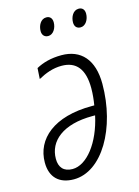

<svg xmlns="http://www.w3.org/2000/svg" viewBox="-112 -785 621 859"><g transform="rotate(-15 198.0 -356.0)"><path d="M327 -639C350 -639 366 -665 366 -692C366 -711 356 -722 339 -722C313 -722 299 -694 299 -669C299 -650 309 -639 327 -639ZM177 -639C200 -639 216 -665 216 -692C216 -711 206 -722 189 -722C163 -722 149 -694 149 -669C149 -650 160 -639 177 -639ZM122 10C253 10 355 -165 355 -370C355 -483 300 -541 211 -541C162 -541 124 -530 93 -513L90 -463C125 -482 159 -495 199 -495C267 -495 302 -452 302 -364C302 -337 299 -310 295 -286H283C108 -286 15 -205 15 -96C15 -26 56 10 122 10ZM128 -36C87 -36 67 -60 67 -99C67 -181 137 -242 275 -242H287C261 -121 194 -36 128 -36Z"/></g></svg>

Font: Noto Sans Condensed Light
Style: Italic
Weight: 300
Width: 3
Italic angle: -12°
Designer: Monotype Design Team
Foundry: Monotype Imaging Inc.
Version: Version 2.013